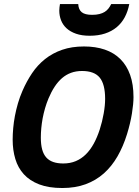

<svg xmlns="http://www.w3.org/2000/svg" viewBox="-20 -921 693 955"><path d="M290 14.2Q222.2 14.2 175 -3.9Q127.9 -22 98.6 -54.2Q69.3 -86.4 56.2 -130.4Q43 -174.3 43 -226.1Q43 -253.4 45.7 -283.4Q48.3 -313.5 54.2 -344.5Q60.1 -375.5 69.3 -407.2Q78.6 -439 91.8 -469.2Q112.3 -516.6 139.6 -557.1Q167 -597.7 204.1 -627.2Q241.2 -656.7 289.1 -673.3Q336.9 -689.9 397.9 -689.9Q455.6 -689.9 501.2 -674.3Q546.9 -658.7 578.6 -627.2Q610.4 -595.7 627.2 -548.6Q644 -501.5 644 -438Q644 -404.8 636.2 -356.2Q628.4 -307.6 611.8 -253.9Q592.8 -192.4 564.2 -142.8Q535.6 -93.3 496.3 -58.3Q457 -23.4 405.8 -4.6Q354.5 14.2 290 14.2ZM183.1 -236.8Q183.1 -202.1 189.7 -177.7Q196.3 -153.3 210 -137.9Q223.6 -122.6 244.9 -115.2Q266.1 -107.9 294.9 -107.9Q329.1 -107.9 356.9 -119.6Q384.8 -131.3 407 -153.3Q429.2 -175.3 446.3 -206.5Q463.4 -237.8 476.1 -276.9Q488.8 -316.4 495.8 -356.7Q502.9 -397 502.9 -429.2Q502.9 -502.4 475.8 -535.2Q448.7 -567.9 388.2 -567.9Q357.9 -567.9 333.3 -558.8Q308.6 -549.8 288.3 -532.2Q268.1 -514.6 251.5 -489.3Q234.9 -463.9 221.2 -431.2Q211.4 -407.7 204.1 -382.6Q196.8 -357.4 192.1 -332.3Q187.5 -307.1 185.3 -283Q183.1 -258.8 183.1 -236.8ZM623 -900.9Q616.2 -864.7 600.6 -835.4Q585 -806.2 560.3 -785.6Q535.6 -765.1 502.2 -754.2Q468.8 -743.2 426.3 -743.2Q386.7 -743.2 358.2 -753.2Q329.6 -763.2 311 -780.3Q292.5 -797.4 283.7 -820.1Q274.9 -842.8 274.9 -868.2Q274.9 -876.5 275.9 -884.5Q276.9 -892.6 278.3 -900.9H369.1Q370.6 -873 386.7 -860.1Q402.8 -847.2 438 -847.2Q459 -847.2 474.4 -851.1Q489.7 -855 500.7 -861.8Q511.7 -868.7 519.5 -878.7Q527.3 -888.7 533.2 -900.9Z"/></svg>

Font: Clear Sans
Style: Bold Italic
Weight: 700
Italic angle: -12°
Foundry: Intel Corporation
Version: Version 1.00